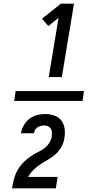

<svg xmlns="http://www.w3.org/2000/svg" viewBox="-20 -868 540 1056"><path d="M434 -313H58L66 -367H442ZM248 -444 302 -770 246 -725 211 -765 315 -848H387L320 -444ZM46 168V167Q49 150 53 132Q57 114 63 97Q69 80 79 63.5Q89 47 102 32.5Q115 18 130 6Q145 -6 161 -16Q177 -26 194.5 -34.5Q212 -43 227 -55Q242 -67 252 -83.5Q262 -100 265 -117V-118Q266 -129 265.5 -140.5Q265 -152 259.5 -160.5Q254 -169 244 -173.5Q234 -178 223 -178Q214 -178 204 -175.5Q194 -173 186 -167.5Q178 -162 173 -153.5Q168 -145 166 -135H95Q99 -157 111 -178.5Q123 -200 141.5 -214.5Q160 -229 182.5 -235Q205 -241 228 -241Q254 -241 278.5 -232.5Q303 -224 317.5 -205Q332 -186 335.5 -160Q339 -134 334 -108Q331 -85 319 -62.5Q307 -40 288.5 -22.5Q270 -5 248 7.5Q226 20 205 33.5Q184 47 165.5 65Q147 83 135 105H297L287 168Z"/></svg>

Font: Iosevka Medium Oblique
Style: Regular
Weight: 500
Italic angle: -9°
Monospace: yes
Designer: Belleve Invis
Foundry: Belleve Invis
Version: Version 32.5.0; ttfautohint (v1.8.4)